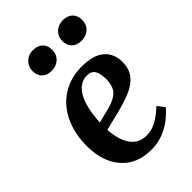

<svg xmlns="http://www.w3.org/2000/svg" viewBox="-227 -850 958 958"><g transform="rotate(-45 252.5 -371.0)"><path d="M307 -526Q387 -526 426.5 -491.5Q466 -457 466 -400Q466 -347 439.5 -316Q413 -285 369.5 -267.5Q326 -250 275 -237L173 -212Q177 -138 207 -95.5Q237 -53 291 -53Q328 -53 361 -71Q394 -89 430 -123L459 -86Q443 -66 414.5 -42.5Q386 -19 346.5 -2.5Q307 14 259 14Q156 14 99.5 -52Q43 -118 43 -225Q43 -315 75.5 -383Q108 -451 167.5 -488.5Q227 -526 307 -526ZM348 -399Q348 -434 335.5 -455Q323 -476 293 -476Q241 -476 209.5 -423Q178 -370 172 -264L254 -285Q301 -297 324.5 -321Q348 -345 348 -399ZM327 -684Q327 -715 348.5 -735.5Q370 -756 403 -756Q435 -756 453.5 -738Q472 -720 472 -689Q472 -657 451 -637Q430 -617 397 -617Q365 -617 346 -635Q327 -653 327 -684ZM116 -683Q116 -714 137.5 -735Q159 -756 191 -756Q223 -756 242 -738Q261 -720 261 -689Q261 -657 239.5 -636.5Q218 -616 185 -616Q153 -616 134.5 -634Q116 -652 116 -683Z"/></g></svg>

Font: Literata 36pt SemiBold
Style: Italic
Weight: 600
Italic angle: -2°
Designer: Latin by Veronika Burian and Jose Scaglione. Greek by Irene Vlachou. Cyrillic by Vera Evstafieva
Foundry: TypeTogether
Version: Version 3.002